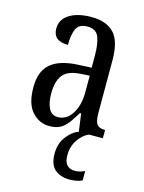

<svg xmlns="http://www.w3.org/2000/svg" viewBox="-117 -616 689 918"><g transform="rotate(15 227.0 -157.0)"><path d="M159 10Q109 10 73.5 -29Q38 -68 38 -150Q38 -230 82.5 -267.5Q127 -305 218 -309L283 -312V-373Q283 -429 270 -463Q257 -497 213 -497Q171 -497 158 -467Q145 -437 145 -388Q71 -388 71 -450Q71 -495 112 -520.5Q153 -546 220 -546Q294 -546 332 -506.5Q370 -467 370 -372V-113Q370 -71 381 -56Q392 -41 419 -41H422V0H303L291 -88H285Q268 -60 252 -37.5Q236 -15 214.5 -2.5Q193 10 159 10ZM187 -42Q231 -42 257.5 -84.5Q284 -127 284 -191V-273L238 -270Q176 -266 152 -234.5Q128 -203 128 -144Q128 -98 142 -70Q156 -42 187 -42ZM320 232Q273 232 245.5 208Q218 184 218 130Q218 80 245 45Q272 10 302 0H354Q327 10 303 43Q279 76 279 123Q279 155 293 170Q307 185 331 185Q343 185 355 182.5Q367 180 381 173V219Q369 226 351.5 229Q334 232 320 232Z"/></g></svg>

Font: Noto Serif Lao ExtraCondensed
Style: Regular
Weight: 400
Width: 2
Designer: Monotype Design Team
Foundry: Monotype Imaging Inc.
Version: Version 2.003; ttfautohint (v1.8.4.7-5d5b)